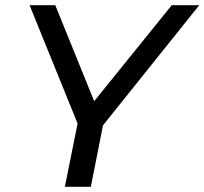

<svg xmlns="http://www.w3.org/2000/svg" viewBox="-20 -720 788 740"><path d="M230 0 279 -244 94 -700H193L343 -330L642 -700H748L377 -237L330 0Z"/></svg>

Font: Montserrat Medium
Style: Italic
Weight: 500
Italic angle: -11.3°
Designer: Julieta Ulanovsky
Foundry: Julieta Ulanovsky
Version: Version 9.000; ttfautohint (v1.8.4.7-5d5b)